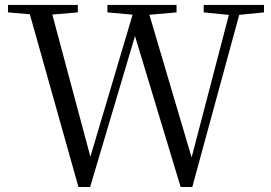

<svg xmlns="http://www.w3.org/2000/svg" viewBox="-20 -748 1093 775"><path d="M296.6 6.7 89.9 -728H180.8L353.2 -84.2H335.2L340 -99.2L526.9 -728H571.3L762.8 -80.8H745.6L749.4 -97L914.3 -728H956.5L756.2 6.7H709.1L515.8 -632.7H534.3L529.5 -617.9L343.8 6.7ZM12.2 -698V-728H294.1V-698L163.6 -686.9H140.5ZM413.6 -698V-728H692.6V-698L566.7 -686.9H535.7ZM802.2 -698V-728H1045.6V-698L934.1 -686.9H913.8Z"/></svg>

Font: Early Summer Mincho VF
Style: Regular
Weight: 250
Designer: GuiWonder
Version: Version 1.002